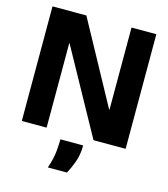

<svg xmlns="http://www.w3.org/2000/svg" viewBox="-126 -758 935 1068"><g transform="rotate(15 342.0 -224.0)"><path d="M43 0V-660H238L496 -187H498V-660H641V0H456L188 -486H186V0ZM250 212Q270 152 273.5 109.5Q277 67 277 43H408Q408 98 391.5 141.5Q375 185 360 212Z"/></g></svg>

Font: Bricolage Grotesque 48pt Bricolage Grotesque 48pt Regular
Style: Bold
Weight: 700
Designer: Mathieu Triay
Foundry: Atelier Triay
Version: Version 1.000; ttfautohint (v1.8.4.7-5d5b);gftools[0.9.32]